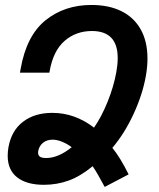

<svg xmlns="http://www.w3.org/2000/svg" viewBox="-20 -745 640 774"><path d="M353.5 -75Q304.5 -34.5 257 -17.2Q209.5 0 157 0Q87.5 0 49.2 -30Q11 -60 11 -117Q11 -133 14 -151Q26 -218.5 72.8 -254.2Q119.5 -290 191 -290Q281.5 -290 359 -230.5Q389 -273.5 413.8 -334.8Q438.5 -396 449 -454.5Q454.5 -485 454.5 -511Q454.5 -620 350.5 -620Q286.5 -620 240.5 -580.2Q194.5 -540.5 180 -457.5L179 -452H60.5L63 -466.5Q86.5 -601 163.2 -663Q240 -725 348.5 -725Q419 -725 469.8 -699.8Q520.5 -674.5 547.5 -626Q574.5 -577.5 574.5 -509Q574.5 -475 568 -439Q555 -365 518.8 -286.2Q482.5 -207.5 433 -149Q465 -109.5 498.5 -42L402 8.5Q373 -46.5 353.5 -75ZM269 -151.5Q251.5 -165 230.5 -173.5Q209.5 -182 192 -182Q169 -182 153.5 -169.5Q138 -157 134 -136Q133.5 -133.5 133.5 -129.5Q133.5 -118.5 141.2 -113.2Q149 -108 166.5 -108Q215 -108 269 -151.5Z"/></svg>

Font: JuliaMono
Style: Bold Italic
Weight: 700
Italic angle: -9°
Monospace: yes
Designer: cormullion
Foundry: corm
Version: Version 0.057; ttfautohint (v1.8.4)